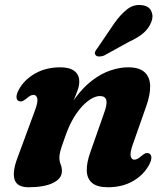

<svg xmlns="http://www.w3.org/2000/svg" viewBox="-20 -756 682 789"><path d="M56.5 -341Q48.2 -345.3 47.8 -356.9Q47.3 -368.5 56.6 -386.3Q79 -428.3 124 -453.8Q168.9 -479.4 228.3 -479.4Q265.5 -479.4 285.6 -464.3Q305.8 -449.2 305.8 -420.5Q305.8 -403.4 298 -382.2Q290.3 -361 279.1 -336.1Q267.9 -311.2 256.3 -282.8Q244.7 -254.5 237.3 -223L225.3 -233.1Q252.6 -302.9 287.2 -350.3Q321.8 -397.8 359.7 -426.2Q397.6 -454.7 435.2 -467Q472.9 -479.4 506 -479.4Q552.4 -479.4 574.2 -459.2Q596.1 -439.1 597 -403.2Q597.9 -367.4 581.2 -320.2L526.2 -163.8Q513.5 -128 517.1 -113.9Q520.7 -99.8 531.8 -99.8Q538.2 -99.8 544.9 -103.3Q551.7 -106.9 561.8 -115.5Q572.6 -124.7 579.6 -126.5Q586.6 -128.4 593.3 -124.9Q601.6 -120.6 602 -109Q602.5 -97.4 593.2 -79.6Q571.2 -37.6 526.8 -12Q482.5 13.5 423.9 13.5Q379.9 13.5 358.8 -4Q337.7 -21.6 336.6 -53.8Q335.6 -86 350.7 -129.1L406.2 -287Q420.9 -325.6 417 -343.5Q413.1 -361.3 390.7 -361.3Q375.1 -361.3 356.7 -351Q338.3 -340.6 319.5 -321.1Q300.8 -301.6 283.7 -273.4Q266.6 -245.1 253.1 -209Q243.5 -182.7 236.9 -163.7Q230.3 -144.8 227.1 -131.6Q224 -118.5 224 -108.6Q224 -93.2 229.2 -80.8Q234.4 -68.5 234.4 -52.2Q234.4 -22.4 198.1 -4.4Q161.8 13.5 97.2 13.5Q50.4 13.5 40.2 -17.4Q30 -48.4 50.7 -104.4L123.6 -302.1Q137 -337.9 133.1 -352Q129.2 -366.1 118 -366.1Q111.7 -366.1 104.9 -362.8Q98.1 -359.4 88 -350.4Q77.2 -341.6 70.2 -339.8Q63.2 -337.9 56.5 -341ZM448.8 -659.1Q475.4 -697 502.9 -718.2Q530.5 -739.4 563.2 -734.7Q592.6 -731.3 602 -709.7Q611.5 -688.1 601.3 -664.4Q590.6 -638.1 568.9 -619.7Q547.2 -601.3 510 -584.1L407.1 -527.5Q396.7 -523.6 386.9 -523.8Q377.1 -524.1 372.8 -529.7Q367.5 -536.5 371.4 -544.5Q375.4 -552.5 382.3 -561Z"/></svg>

Font: Fraunces
Style: Italic
Weight: 900
Italic angle: -16°
Version: Version 1.000;[0bf87f6ff]